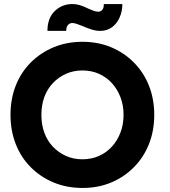

<svg xmlns="http://www.w3.org/2000/svg" viewBox="-20 -921 842 951"><path d="M32 -352Q32 -431 58 -497Q84 -563 132.5 -611.5Q181 -660 246 -687Q311 -714 388 -714Q466 -714 530.5 -687Q595 -660 643.5 -611Q692 -562 718 -496Q744 -430 744 -352Q744 -274 718 -208Q692 -142 643.5 -93Q595 -44 530.5 -17Q466 10 389 10Q311 10 246 -17Q181 -44 132.5 -92.5Q84 -141 58 -207.5Q32 -274 32 -352ZM592 -352Q592 -400 576.5 -440Q561 -480 534 -509.5Q507 -539 470 -555.5Q433 -572 388 -572Q344 -572 307 -555.5Q270 -539 242 -509.5Q214 -480 199.5 -440Q185 -400 185 -352Q185 -304 199.5 -264Q214 -224 242 -194.5Q270 -165 307 -148.5Q344 -132 388 -132Q433 -132 470 -148.5Q507 -165 534 -194.5Q561 -224 576.5 -264Q592 -304 592 -352ZM391 -791Q373 -798 360.5 -802.5Q348 -807 338 -807Q325 -807 316.5 -797Q308 -787 308 -768H215Q215 -831 251 -866Q287 -901 339 -901Q357 -901 375.5 -895.5Q394 -890 418 -878Q434 -871 445.5 -867Q457 -863 466 -863Q480 -863 487.5 -873.5Q495 -884 494 -901H586Q586 -865 572.5 -834.5Q559 -804 534.5 -786Q510 -768 477 -768Q456 -768 435 -774.5Q414 -781 391 -791Z"/></svg>

Font: Our Lexend SemiBold
Style: Regular
Weight: 600
Designer: Bonnie Shaver-Troup, Thomas Jockin
Foundry: Lexend
Version: Version 1.007